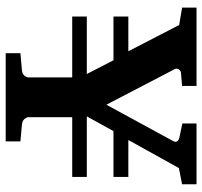

<svg xmlns="http://www.w3.org/2000/svg" viewBox="-38 -673 711 675"><g transform="rotate(90 317.5 -335.5)"><path d="M570.8 -608.9 472.2 -431.2H602.1V-378.9H440.9L389.2 -285.2H602.1V-233.9H392.1V-79.1Q392.1 -73.7 398.2 -66.2Q404.3 -58.6 418 -57.1L477.1 -51.8V0H167V-51.8L227.1 -57.1Q240.7 -58.6 246.3 -66.2Q252 -73.7 252 -79.1V-233.9H38.1V-285.2H240.2L191.9 -378.9H38.1V-431.2H160.2L67.9 -609.9L6.8 -620.1V-670.9H282.2V-620.1L235.8 -616.2Q228.5 -615.2 223.9 -608.4Q219.2 -601.6 223.1 -594.2L348.1 -354L476.1 -588.9Q477.5 -591.3 478.3 -594.5Q479 -597.7 477.8 -600.8Q476.6 -604 473.1 -606.7Q469.7 -609.4 462.9 -610.8L414.1 -621.1V-670.9H627.9V-620.1Z"/></g></svg>

Font: Charis SIL Phon
Style: Bold
Weight: 700
Foundry: SIL International
Version: Version 5.000